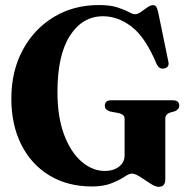

<svg xmlns="http://www.w3.org/2000/svg" viewBox="-20 -730 744 762"><path d="M636 -19Q636 11.5 610 11.5Q596.5 11.5 576.8 -1.5Q557 -14.5 536.8 -27.8Q516.5 -41 502.5 -41Q492.5 -41 473.5 -28.2Q454.5 -15.5 423 -2.8Q391.5 10 345 10Q248 10 176 -33.8Q104 -77.5 64.5 -156Q25 -234.5 25 -338.5Q25 -447 69.8 -530.8Q114.5 -614.5 193 -662.2Q271.5 -710 373 -710Q417 -710 445.5 -700.8Q474 -691.5 490.5 -682.5Q507 -673.5 516 -673.5Q526.5 -673.5 539.2 -682.5Q552 -691.5 564.5 -700.5Q577 -709.5 588 -709.5Q595 -709.5 599.2 -704.2Q603.5 -699 607.5 -683L648 -486Q653.5 -464 633 -458.5Q612.5 -453.5 602 -475Q557.5 -581.5 503.2 -623.5Q449 -665.5 389 -665.5Q307 -665.5 257.5 -588.2Q208 -511 208 -365Q208 -266 234.2 -196Q260.5 -126 303.5 -88.8Q346.5 -51.5 396.5 -51.5Q430 -51.5 452.2 -68.5Q474.5 -85.5 474.5 -113V-257.5Q474.5 -268 468.8 -273Q463 -278 452 -281L417 -287.5Q407 -291 401.5 -296.2Q396 -301.5 396 -310.5Q396 -332 421.5 -332H665.5Q691.5 -332 691.5 -310.5Q691.5 -296 674 -288.5L654.5 -283Q646 -280 641 -274.5Q636 -269 636 -257.5Z"/></svg>

Font: Fraunces 144pt Soft
Style: Bold
Weight: 700
Version: Version 1.000;[0bf87f6ff]